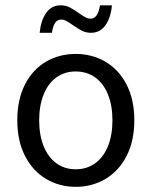

<svg xmlns="http://www.w3.org/2000/svg" viewBox="-20 -705 582 737"><path d="M495.6 -243.2Q495.6 -163.6 465.6 -105.7Q435.5 -47.9 384.3 -17.8Q333 12.2 270.5 12.2Q208.5 12.2 157.5 -17.8Q106.4 -47.9 76.4 -105.7Q46.4 -163.6 46.4 -243.2Q46.4 -323.7 76.2 -381.3Q106 -439 157 -468.5Q208 -498 270.5 -498Q333 -498 384.3 -468.3Q435.5 -438.5 465.6 -380.9Q495.6 -323.2 495.6 -243.2ZM411.6 -243.2Q411.6 -299.8 394.5 -342.3Q377.4 -384.8 345.5 -407.7Q313.5 -430.7 270.5 -430.7Q228 -430.7 196.3 -407.7Q164.6 -384.8 147.5 -342.3Q130.4 -299.8 130.4 -243.2Q130.4 -186.5 147.5 -144Q164.6 -101.6 196.3 -78.4Q228 -55.2 270.5 -55.2Q313.5 -55.2 345.5 -78.4Q377.4 -101.6 394.5 -144Q411.6 -186.5 411.6 -243.2ZM283.2 -654.3Q299.3 -643.1 308.6 -638.2Q317.9 -633.3 327.1 -633.3Q341.8 -633.3 350.6 -645.8Q359.4 -658.2 363.8 -684.6H409.7Q405.3 -637.2 384.8 -608.2Q364.3 -579.1 329.1 -579.1Q311 -579.1 295.9 -586.4Q280.8 -593.8 260.7 -607.9Q245.1 -619.1 235.1 -624.5Q225.1 -629.9 214.8 -629.9Q200.2 -629.9 191.7 -617.4Q183.1 -605 179.2 -579.1H132.3Q136.7 -626.5 157.2 -655.5Q177.7 -684.6 212.9 -684.6Q231.9 -684.6 247.3 -676.8Q262.7 -668.9 283.2 -654.3Z"/></svg>

Font: Varta
Style: Regular
Weight: 400
Designer: Joana Correia, Viktoriya Grabowska, Eben Sorkin
Foundry: Sorkin Type
Version: Version 1.002; ttfautohint (v1.3) -l 8 -r 24 -G 200 -x 12 -H